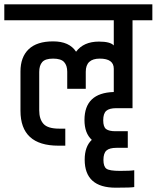

<svg xmlns="http://www.w3.org/2000/svg" viewBox="-49 -676 727 891"><path d="M566 -174H491Q458 -174 444 -161.5Q430 -149 430 -118Q430 -87 443.5 -77Q457 -67 487 -67H544V10H492Q459 10 445 22.5Q431 35 431 66Q431 97 445 107Q459 117 508 117Q557 117 574 114V192Q561 195 488 195Q344 195 344 65Q344 4 377 -27Q343 -58 343 -119Q343 -245 479 -249V-357Q479 -404 414 -404Q349 -404 349 -343V-264H263V-343Q263 -372 248.5 -388Q234 -404 197.5 -404Q161 -404 147 -388Q133 -372 133 -342V-164Q133 -123 153 -101Q173 -79 226 -79H254V0H222Q46 0 46 -162V-344Q46 -411 84 -447.5Q122 -484 197.5 -484Q273 -484 304 -436Q339 -483 410 -483Q463 -483 479 -465V-582H-29V-656H658V-582H566Z"/></svg>

Font: Khand Medium
Style: Regular
Weight: 500
Designer: Devanagari: Sanchit Sawaria, Jyotish Sonowal; Latin: Satya Rajpurohit
Foundry: Indian Type Foundry
Version: Version 1.100;PS 1.0;hotconv 1.0.78;makeotf.lib2.5.61930; tt